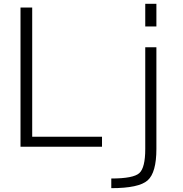

<svg xmlns="http://www.w3.org/2000/svg" viewBox="-20 -771 964 1010"><path d="M149.4 -731.4V-51.8H516.6V1H87.9V-731.4ZM744.1 -522.5H802.7V12.7Q802.7 136.7 756.8 177.7Q710.9 218.8 565.4 218.8V168Q681.6 168 712.9 139.6Q744.1 111.3 744.1 12.7ZM744.1 -631.8V-751H802.7V-631.8Z"/></svg>

Font: Gen Shin Gothic Light
Style: Regular
Weight: 200
Designer: [Source Han Sans]
Ryoko NISHIZUKA  (kana & ideographs); Paul D. Hunt (Latin, Greek & Cyrillic); Wenlong ZHANG  (bopomofo
Version: Version 1.002.20150607